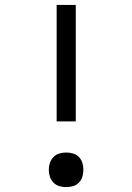

<svg xmlns="http://www.w3.org/2000/svg" viewBox="-20 -755 540 783"><path d="M211 -260V-735H289V-260ZM250 8Q236 8 222 4Q208 0 198 -10.5Q188 -21 183.5 -34.5Q179 -48 179 -63Q179 -77 183.5 -90.5Q188 -104 198 -114.5Q208 -125 222 -129Q236 -133 250 -133Q264 -133 278 -129Q292 -125 302 -114.5Q312 -104 316 -90.5Q320 -77 320 -63Q320 -48 316 -34.5Q312 -21 302 -10.5Q292 0 278 4Q264 8 250 8Z"/></svg>

Font: HulyMono
Style: Regular
Weight: 400
Monospace: yes
Designer: Belleve Invis
Foundry: Belleve Invis
Version: Version 33.2.5; ttfautohint (v1.8.4)